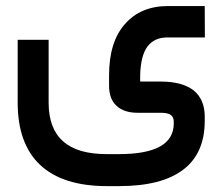

<svg xmlns="http://www.w3.org/2000/svg" viewBox="-20 -404 744 642"><path d="M344.7 -152.3V-117.2C344.7 -87.9 353 -65.4 369.6 -50.3C386.2 -34.7 409.7 -26.9 439.9 -26.9H517.1C533.2 -26.9 544.9 -24.4 551.3 -19.5C557.6 -14.6 561 -7.3 561 2.9V8.8C561 77.1 500 111.3 378.4 111.3H337.4C271.5 111.3 222.7 97.2 190.9 68.4C158.7 40 142.6 -2.9 142.6 -61V-261.2V-271H132.8H48.8H39.1V-261.2V-61C39.1 31.2 64.5 101.1 114.7 147.9C165 194.8 239.3 218.3 337.4 218.3H378.4C472.7 218.3 543.9 200.2 592.3 163.6C640.6 127 664.6 72.8 664.6 0V-14.2C664.6 -52.7 651.9 -82 627 -102.1C601.6 -121.6 564.9 -131.3 517.1 -131.3H448.7V-152.3C449.7 -195.8 458 -228 473.1 -248.5C488.3 -268.6 510.3 -278.8 539.6 -278.8H655.3H665V-288.6L664.6 -374V-383.8H654.8H542C481 -383.8 433.1 -363.8 397.9 -323.7C362.3 -283.7 344.7 -226.6 344.7 -152.3Z"/></svg>

Font: Shabnam FD Medium
Style: Regular
Weight: 500
Foundry: DejaVu fonts team - Redesigned by Saber Rastikerdar - Based on Vazir font
Version: Version 5.00;October 20, 2019;FontCreator 12.0.0.2547 64-bit